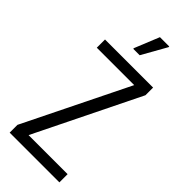

<svg xmlns="http://www.w3.org/2000/svg" viewBox="-283 -944 991 991"><g transform="rotate(45 212.0 -448.5)"><path d="M31 0V-57L312 -628H39V-688H390V-632L109 -60H394V0ZM176 -757V-762L231 -897H299V-892L223 -757Z"/></g></svg>

Font: Saira Condensed
Style: Regular
Weight: 400
Width: 3
Designer: Hector Gatti with collaboration of the Omnibus-Type team
Foundry: Omnibus-Type
Version: Version 1.101